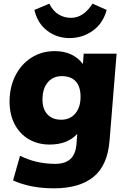

<svg xmlns="http://www.w3.org/2000/svg" viewBox="-20 -800 687 1044"><path d="M614 -508 576 -39Q566 98 489.5 161Q413 224 273 224Q145 224 51 181L89 47Q177 91 280 91Q333 91 362 65.5Q391 40 396 -17L400 -72Q347 -14 250 -14Q186 -14 136.5 -43Q87 -72 59.5 -125Q32 -178 32 -248Q32 -325 63 -387.5Q94 -450 150 -486Q206 -522 278 -522Q377 -522 431 -452L435 -508ZM418 -273Q418 -330 391.5 -358Q365 -386 316 -386Q268 -386 239.5 -352Q211 -318 211 -258Q211 -207 238 -178Q265 -149 313 -149Q361 -149 389.5 -183Q418 -217 418 -273ZM167 -746 248 -780Q268 -740 298.5 -721.5Q329 -703 366 -703Q434 -703 483 -780L560 -746Q540 -672 484 -632.5Q428 -593 358 -593Q289 -593 236.5 -633Q184 -673 167 -746Z"/></svg>

Font: Muli Black
Style: Italic
Weight: 900
Italic angle: -4.541°
Designer: Vernon Adams
Foundry: Vernon Adams
Version: Version 2.001